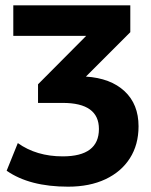

<svg xmlns="http://www.w3.org/2000/svg" viewBox="-20 -511 569 722"><path d="M236 191Q91 191 5 131L47 27Q117 77 216 77Q352 77 352 -26Q352 -124 216 -124H123V-194L304 -376H30V-491H470V-390L303 -223Q396 -217 448.5 -168Q501 -119 501 -36Q501 33 468.5 84Q436 135 376.5 163Q317 191 236 191Z"/></svg>

Font: Nunito Sans ExtraBold
Style: Regular
Weight: 800
Designer: Vernon Adams
Foundry: Vernon Adams
Version: Version 3.101; ttfautohint (v1.8.4.7-5d5b);gftools[0.9.27]